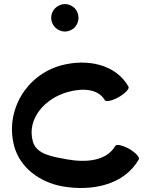

<svg xmlns="http://www.w3.org/2000/svg" viewBox="-20 -888 755 949"><path d="M368 -800C368 -818 361 -835 349 -848C336 -860 319 -868 301 -868C283 -868 266 -860 253 -848C240 -835 233 -818 233 -800C233 -782 240 -765 253 -752C266 -740 283 -732 301 -732C319 -732 336 -740 349 -752C361 -765 368 -782 368 -800ZM615 -460C552 -571 410 -599 283 -565C109 -518 4 -340 50 -166C79 -58 178 13 288 33C435 59 594 26 666 -100C672 -110 651 -133 619 -152C586 -170 555 -177 550 -167C506 -91 404 -84 313 -100C242 -113 159 -124 142 -190C112 -300 201 -403 318 -434C387 -453 465 -450 498 -393C504 -383 535 -390 567 -408C600 -427 621 -450 615 -460Z"/></svg>

Font: Nupuram Expanded Bold
Style: Regular
Weight: 700
Width: 7
Designer: Santhosh Thottingal (santhosh.thottingal@gmail.com)
Foundry: SMC
Version: Version 1.000